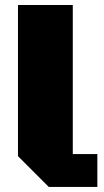

<svg xmlns="http://www.w3.org/2000/svg" viewBox="-20 -736 408 756"><path d="M363.3 0H171.9L50.8 -121.1V-716.3H266.6V-129.4H363.3Z"/></svg>

Font: Black Ops One
Style: Regular
Weight: 400
Designer: James Grieshaber
Foundry: James Grieshaber
Version: Version 1.002